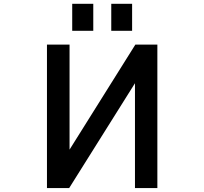

<svg xmlns="http://www.w3.org/2000/svg" viewBox="-20 -959 1040 980"><path d="M783.2 1H668.9V-534.2L333 1H219.7V-731.4H335V-195.3L670.9 -731.4H783.2ZM348.6 -801.8V-939.5H456.1V-801.8ZM547.9 -801.8V-939.5H654.3V-801.8Z"/></svg>

Font: GenEi Gothic M SemiBold
Style: Regular
Weight: 500
Designer: o_tamon (Modified); [Source Han Sans]
Ryoko NISHIZUKA  (kana & ideographs); Paul D. Hunt (Latin, Greek & Cyrillic); Wenl
Version: Version 1.1a;Original Version 1.004